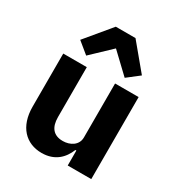

<svg xmlns="http://www.w3.org/2000/svg" viewBox="-187 -910 973 1046"><g transform="rotate(30 300.0 -387.0)"><path d="M387.1 0H535.2V-516H387.1V-176.8C387.1 -127.1 342 -101.9 296.2 -101.9C237.9 -101.9 209.2 -137.1 209.2 -202.1V-516H61.1V-182.2C61.1 -57.2 130 12.1 229 12.1C312.1 12.1 358 -35.9 381 -94.1H387.1ZM103.7 -627.1 174.7 -568.9 295.8 -683.9 416.9 -568.9 491.8 -627.1 359.7 -785.9H235.8Z"/></g></svg>

Font: Margiela Mono Bold
Style: Regular
Weight: 700
Designer: Mike Abbink, Paul van der Laan, Pieter van Rosmalen
Foundry: Bold Monday
Version: Version 2.003 2021